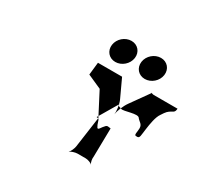

<svg xmlns="http://www.w3.org/2000/svg" viewBox="-180 -1299 1388 1337"><g transform="rotate(30 514.0 -630.5)"><path d="M515 -1074C464 -1074 417 -1033 410 -982C403 -931 438 -890 489 -890C540 -890 587 -931 594 -982C601 -1033 566 -1074 515 -1074ZM752 -1074C701 -1074 654 -1033 647 -982C640 -931 675 -890 726 -890C777 -890 824 -931 831 -982C838 -1033 803 -1074 752 -1074ZM1028 -825H836C829 -825 811 -831 809 -836L817 -829L713 -683C690 -651 670 -599 666 -571C670 -599 663 -651 648 -683L582 -825H388L377 -724L489 -674L583 -493L548 -244C545 -226 533 -198 522 -188V-187C532 -196 563 -206 581 -206H647C664 -206 692 -196 700 -187V-188C691 -198 686 -226 689 -244L693 -473C665 -475 664 -484 640 -453C618 -421 615 -418 601 -450C588 -482 595 -491 569 -493L661 -649C661 -632 667 -637 689 -628C709 -618 813 -663 827 -633C849 -607 873 -607 866 -558C860 -513 862 -515 885 -515C903 -518 900 -537 908 -591C914 -636 924 -698 946 -728C969 -764 978 -774 1004 -788C1026 -798 1026 -809 1028 -825Z"/></g></svg>

Font: Hussar Przerywany
Style: Obl
Weight: 400
Foundry: Cannot Into Space Fonts
Version: Version 0.982